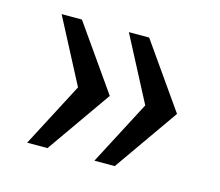

<svg xmlns="http://www.w3.org/2000/svg" viewBox="-62 -588 576 502"><g transform="rotate(15 226.0 -337.0)"><path d="M48 -163 139 -337 48 -511H103L225 -337L103 -163ZM230 -163 321 -337 230 -511H285L407 -337L285 -163Z"/></g></svg>

Font: Chivo Medium
Style: Regular
Weight: 500
Designer: Hector Gatti
Foundry: Omnibus-Type
Version: Version 2.002